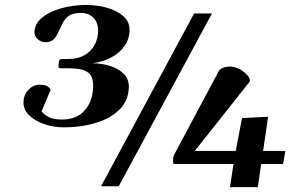

<svg xmlns="http://www.w3.org/2000/svg" viewBox="-20 -747 1222 770"><path d="M237.3 -236.3Q193.8 -236.3 156.5 -249.5Q119.1 -262.7 96.7 -284.9Q74.2 -307.1 74.2 -335Q74.2 -366.2 93.8 -386.7Q113.3 -407.2 137.7 -407.2Q161.6 -407.2 171.1 -400.4Q180.7 -393.6 183.1 -386.7L146 -298.8Q146 -301.8 152.8 -293.7Q159.7 -285.6 177.5 -276.6Q195.3 -267.6 228 -267.6Q288.6 -267.6 321 -305.7Q353.5 -343.8 353.5 -403.3Q353.5 -434.6 340.6 -449.2Q327.6 -463.9 305.7 -468.5Q283.7 -473.1 256.3 -473.1H222.2Q214.4 -473.1 214.4 -480.5Q214.4 -493.2 216.8 -501.7Q219.2 -510.3 227.5 -510.3H253.9Q290 -510.3 316.9 -524.7Q343.8 -539.1 358.6 -565.2Q373.5 -591.3 373.5 -626.5Q373.5 -642.6 366.7 -658.2Q359.9 -673.8 344.2 -684.6Q328.6 -695.3 301.3 -695.3Q285.2 -695.3 267.1 -689.2Q249 -683.1 234.4 -660.2Q226.1 -644.5 219.5 -629.9Q212.9 -615.2 206.5 -604Q198.2 -589.4 187.3 -583.5Q176.3 -577.6 163.1 -577.6Q145 -577.6 131.6 -589.8Q118.2 -602.1 118.2 -616.2Q118.2 -644.5 137.5 -665.5Q156.7 -686.5 188 -700.2Q219.2 -713.9 255.1 -720.5Q291 -727.1 324.2 -727.1Q371.6 -727.1 411.4 -715.3Q451.2 -703.6 475.3 -681.6Q499.5 -659.7 499.5 -628.4Q499.5 -590.3 479 -561.8Q458.5 -533.2 424.8 -515.9Q391.1 -498.5 350.6 -493.2Q387.7 -493.2 421.1 -482.7Q454.6 -472.2 475.6 -451.7Q496.6 -431.2 496.6 -400.4Q496.6 -345.2 460.2 -308.6Q423.8 -272 364.7 -254.2Q305.7 -236.3 237.3 -236.3ZM456.1 0H385.3L758.3 -692.9H830.1ZM902.3 3.4 916.5 -89.4H678.2Q674.8 -89.4 674.3 -97.4Q673.8 -105.5 674.3 -112.3Q674.8 -120.6 680.2 -129.9L858.4 -463.9Q867.2 -473.6 878.9 -476.8Q890.6 -480 899.9 -480Q921.9 -480 941.2 -469.5Q960.4 -459 972.2 -445.1Q983.9 -431.2 981.9 -420.4L761.2 -141.6H925.3L950.7 -273.4L1055.2 -278.8L1035.2 -141.6H1124.5L1115.2 -89.4H1027.3L1014.2 3.4Z"/></svg>

Font: Gelasio SemiBold
Style: Italic
Weight: 600
Italic angle: -8.5°
Designer: Eben Sorkin
Foundry: Eben Sorkin
Version: Version 1.008